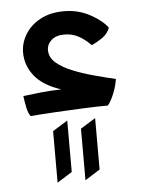

<svg xmlns="http://www.w3.org/2000/svg" viewBox="-47 -385 500 674"><g transform="rotate(-5 203.0 -48.0)"><path d="M55.2 9.8Q46.9 0.5 42.2 -22.5Q37.6 -45.4 35.6 -62.5Q70.3 -66.9 101.8 -70.1Q133.3 -73.2 170.4 -74.2Q106.9 -94.7 77.4 -131.8Q47.9 -168.9 47.9 -214.4Q47.9 -247.6 65.9 -277.8Q84 -308.1 118.9 -327.4Q153.8 -346.7 204.1 -346.7Q252.9 -346.7 294.7 -324.2Q336.4 -301.8 355.5 -275.4Q347.7 -253.9 327.9 -240.5Q308.1 -227.1 290.5 -219.7Q268.1 -242.2 246.1 -253.7Q224.1 -265.1 196.8 -265.1Q168.5 -265.1 152.1 -250.5Q135.7 -235.8 135.7 -215.3Q135.7 -189.9 157.2 -171.1Q178.7 -152.3 213.4 -138.2Q248 -124 287.8 -113.3Q327.6 -102.5 364.3 -93.8Q361.3 -70.8 350.6 -43.9Q339.8 -17.1 328.1 -3.4Q290.5 -3.4 240 -1.2Q189.5 1 139.9 3.9Q90.3 6.8 55.2 9.8ZM128.9 251V69.3L181.6 36.6V217.8ZM227.1 251V69.3L279.8 36.6V217.8Z"/></g></svg>

Font: Harmattan SemiBold
Style: Regular
Weight: 600
Designer: George W. Nuss III and SIL International
Foundry: SIL International
Version: Version 4.000